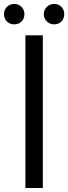

<svg xmlns="http://www.w3.org/2000/svg" viewBox="-47 -948 344 968"><path d="M168.9 0H81.1V-770H168.9ZM-26.9 -877Q-26.9 -898.4 -12 -913.3Q2.9 -928.2 24.9 -928.2Q46.4 -928.2 61.3 -913.3Q76.2 -898.4 76.2 -877Q76.2 -854.5 61.5 -839.8Q46.9 -825.2 24.9 -825.2Q2.4 -825.2 -12.2 -839.8Q-26.9 -854.5 -26.9 -877ZM173.8 -877Q173.8 -898.4 189.2 -913.3Q204.6 -928.2 226.1 -928.2Q248 -928.2 262.5 -913.6Q276.9 -898.9 276.9 -877Q276.9 -854.5 262.7 -839.8Q248.5 -825.2 226.1 -825.2Q204.1 -825.2 189 -840.1Q173.8 -855 173.8 -877Z"/></svg>

Font: Junction Regular
Style: Regular
Weight: 500
Designer: Caroline Hadilaksono
Foundry: Caroline Hadilaksono
Version: Version 1.056